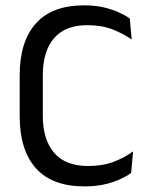

<svg xmlns="http://www.w3.org/2000/svg" viewBox="-20 -670 548 702"><path d="M289 11.5Q170.5 11.5 111.2 -55Q52 -121.5 52 -244V-395.5Q52 -518 111 -584.2Q170 -650.5 288 -650.5Q326 -650.5 357.2 -643.5Q388.5 -636.5 413 -625.5Q437.5 -614.5 454.5 -602.5L461.5 -525.5Q432 -546.5 392.2 -562.2Q352.5 -578 299 -578Q218.5 -578 177.5 -530.2Q136.5 -482.5 136.5 -394.5V-247Q136.5 -159.5 178 -111.2Q219.5 -63 302 -63Q355 -63 395.8 -78.5Q436.5 -94 466.5 -116.5L459.5 -37.5Q442.5 -25.5 417.5 -14Q392.5 -2.5 360.2 4.5Q328 11.5 289 11.5Z"/></svg>

Font: Anek Kannada
Style: Regular
Weight: 400
Version: Version 1.003